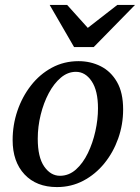

<svg xmlns="http://www.w3.org/2000/svg" viewBox="-20 -740 563 772"><path d="M475.1 -299.8Q475.1 -239.3 455.3 -183.3Q435.5 -127.4 399.7 -83.3Q363.8 -39.1 315.2 -13.4Q266.6 12.2 209 12.2Q126.5 12.2 78.6 -38.8Q30.8 -89.8 30.8 -176.8Q30.8 -237.8 50 -294.4Q69.3 -351.1 104.5 -396.2Q139.6 -441.4 188.5 -467.8Q237.3 -494.1 295.9 -494.1Q344.2 -494.1 385 -473.6Q425.8 -453.1 450.4 -410.4Q475.1 -367.7 475.1 -299.8ZM374 -304.2Q374 -375.5 348.6 -413.3Q323.2 -451.2 285.2 -451.2Q252.4 -451.2 224.6 -427.7Q196.8 -404.3 176 -365.2Q155.3 -326.2 143.6 -278.6Q131.8 -231 131.8 -182.1Q131.8 -107.9 157.7 -70.6Q183.6 -33.2 221.2 -33.2Q256.8 -33.2 285.2 -58.3Q313.5 -83.5 333.3 -124.3Q353 -165 363.5 -212.4Q374 -259.8 374 -304.2ZM522.9 -720.2 356.9 -550.8H277.8L179.7 -720.2H250L333 -627.9L451.7 -720.2Z"/></svg>

Font: Charis
Style: Italic
Weight: 400
Italic angle: -11°
Designer: Walt Agee, Miriam Martin, Annie Olsen, Victor Gaultney, Lorna Priest, Alan Ward, Bob Hallissy, Martin Hosken, Sharon Cor
Foundry: SIL Global
Version: Version 7.000